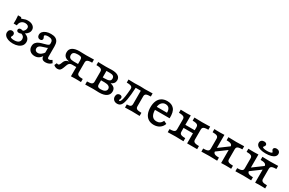

<svg xmlns="http://www.w3.org/2000/svg" viewBox="136 -1845 4607 3060"><g transform="rotate(30 2440.0 -314.5)"><path d="M32 -95.7Q32 -124.4 49.2 -143.1Q66.3 -161.8 92.7 -161.8Q114.6 -161.8 128.4 -149Q142.2 -136.2 142.2 -115.3Q142.2 -104.9 138.9 -96Q135.7 -87.1 130.1 -78.4Q128.4 -75 126.7 -71.6Q125.1 -68.2 125.1 -65.7Q125.1 -56.6 144.2 -50.6Q163.3 -44.5 192.4 -44.5Q244.4 -44.5 271.7 -64.7Q299 -84.9 299 -122.6Q299 -150.4 284.5 -168.1Q270.1 -185.8 240.3 -194.5Q236.9 -192.9 232.9 -190.4Q217.4 -184 197.6 -184Q179.7 -184 168.8 -193.3Q157.9 -202.5 157.9 -217.9Q157.9 -234 170 -243.7Q182.2 -253.3 202.4 -253.3Q214.5 -253.3 241.1 -246.1Q258 -255.1 270.2 -276.2Q282.4 -297.2 282.4 -317.3Q282.4 -342.4 264.1 -356.5Q245.8 -370.7 214 -370.7Q170.4 -370.7 143.7 -344.3Q116.9 -318 113.7 -272H55Q56.5 -307 56.1 -338.5Q55.7 -370 52.6 -399.2L50.2 -420.3H108.9Q110.6 -410.6 114.3 -405.8Q117.9 -401 123.6 -401Q127.2 -401 145 -407.5Q165.4 -416.4 185.3 -421.6Q205.3 -426.9 233.1 -426.9Q290.1 -426.9 325.8 -399.5Q361.5 -372.2 361.5 -327.8Q361.5 -298.2 343.8 -272.6Q326.1 -246.9 291.1 -225.7V-224.1Q333.5 -211.6 356.8 -184Q380 -156.5 380 -117.4Q380 -78.7 358.1 -49.8Q336.1 -20.8 295.3 -4.7Q254.5 11.3 200.6 11.3Q151 11.3 112.7 -2.3Q74.4 -15.8 53.2 -40Q32 -64.1 32 -95.7Z M723.3 -66.5V-305Q723.3 -338.1 702.1 -354.2Q680.8 -370.4 637.5 -370.4Q608.4 -370.4 590 -363.2Q571.7 -355.9 571.7 -344.6Q571.7 -341.2 573.7 -335.8Q575.8 -330.4 578.2 -325.4Q582.9 -318.1 585.3 -310.8Q587.8 -303.6 587.8 -295.6Q587.8 -279.4 576.3 -269.6Q564.9 -259.8 545.6 -259.8Q521.5 -259.8 506.7 -276Q491.9 -292.2 491.9 -319.1Q491.9 -350.7 512.7 -375.1Q533.5 -399.4 571 -413.1Q608.5 -426.9 656.7 -426.9Q706.8 -426.9 738.8 -411.4Q770.8 -395.8 786.1 -363.9Q801.3 -332 801.3 -281.4V-93.7Q801.3 -73.6 807.7 -64.9Q814.1 -56.2 827.9 -56.2Q839.1 -56.2 850.7 -60.8Q862.4 -65.4 874.7 -74.6L881.7 -80L909.3 -34Q886.9 -11.1 860.2 0.1Q833.4 11.3 801.5 11.3Q761.1 11.3 742.2 -7.5Q723.3 -26.3 723.3 -66.5ZM481.2 -101.5Q481.2 -143.9 504 -170.1Q526.7 -196.2 557.9 -208.9Q589.1 -221.5 637.2 -233.2Q668.8 -241.6 685.4 -247.5Q702.1 -253.4 713.1 -262.2Q724.1 -271 724.1 -284.3L728.9 -218.6Q723.4 -208 709.3 -202.1Q695.2 -196.3 664.8 -188Q632.9 -179 613.2 -171Q593.5 -163 579.2 -148.2Q564.8 -133.5 564.8 -109.8Q564.8 -85.9 580.2 -71.6Q595.5 -57.3 621.5 -57.3Q651.8 -57.3 681.2 -78.3Q710.5 -99.3 734.6 -138.6L733.9 -78.1Q711.4 -32.6 678.7 -10.6Q646.1 11.3 602.6 11.3Q547.8 11.3 514.5 -19.5Q481.2 -50.3 481.2 -101.5Z M1193.1 -357.5Q1141.4 -357.5 1118 -342.2Q1094.6 -327 1094.6 -293.2Q1094.6 -258.8 1117 -242.7Q1139.5 -226.6 1187.4 -226.6H1299.4V-188.3H1159Q1087.3 -188.3 1050.7 -216.5Q1014.1 -244.7 1014.1 -298.8Q1014.1 -355.4 1058.6 -385.1Q1103 -414.8 1186.8 -414.8Q1208.9 -414.1 1232.9 -413.2Q1277 -411.6 1311.6 -411.6Q1326.9 -411.6 1422 -413.9Q1437.4 -414.7 1451.1 -414.8V-357.5Q1410.3 -357.5 1387.5 -351.9Q1364.8 -346.3 1354.6 -333.8Q1344.4 -321.3 1344.4 -299.4V-115.3Q1344.4 -83.1 1367.9 -70.2Q1391.5 -57.3 1451.1 -57.3V0Q1432.3 -0.8 1412.8 -1.6L1347.3 -2.4Q1296.4 -2.4 1266.4 0V-301.5Q1266.4 -333.4 1250.5 -345.4Q1234.5 -357.5 1193.1 -357.5ZM947.4 -23.8 967.8 -68.8Q981.2 -61.8 992 -61.8Q1003.7 -61.8 1012 -70.8Q1020.3 -79.7 1028.7 -100.5L1038.8 -126.8Q1048.3 -151.7 1064.5 -166Q1080.7 -180.3 1107.6 -186.5Q1134.5 -192.7 1177.4 -192.7H1290.3V-170.1H1191.3Q1172.1 -170.1 1158.2 -164.5Q1144.3 -158.8 1134.3 -147.1Q1124.4 -135.4 1117.3 -115.3L1097.2 -61.4Q1083.4 -24.1 1065.9 -9.2Q1048.4 5.6 1017.8 5.6Q998.6 5.6 980.2 -2Q961.9 -9.6 947.4 -23.8Z M1635.9 -115.3V-299.5Q1635.9 -322 1626.1 -334.1Q1616.3 -346.3 1593.1 -351.9Q1570 -357.6 1529.2 -357.6V-414.8L1583.9 -413.2Q1640.1 -411.6 1672 -411.6Q1694.6 -411.6 1732.6 -413.2Q1766.3 -414.8 1780.6 -414.8Q1857.2 -414.8 1897.6 -389.1Q1938.1 -363.4 1938.1 -314Q1938.1 -281.7 1921.1 -258.1Q1904.1 -234.5 1871.2 -221.4V-219.7Q1902.9 -212.8 1923.3 -200.3Q1943.7 -187.8 1953.6 -168.7Q1963.6 -149.5 1963.6 -123.1Q1963.6 -64.4 1916.5 -32.2Q1869.4 0 1782.9 0Q1767.8 -0.1 1734 -1.6Q1696.6 -3.2 1672.6 -3.2Q1642.1 -3.2 1529.2 0V-57.3Q1589.6 -57.3 1612.8 -69.8Q1635.9 -82.3 1635.9 -115.3ZM1882.4 -122.2Q1882.4 -152.1 1856.4 -168.3Q1830.3 -184.5 1782.9 -184.5H1692.2V-238.7H1744.9Q1807.2 -238.7 1833.2 -252.3Q1859.1 -265.8 1859.1 -298.8Q1859.1 -328.5 1839.9 -343Q1820.6 -357.5 1780.8 -357.5H1702.8L1713.9 -365.6V-115.3Q1713.9 -92.7 1720.1 -80.6Q1726.3 -68.4 1741.1 -62.8Q1755.9 -57.3 1781.7 -57.3Q1828.6 -57.3 1855.5 -74.5Q1882.4 -91.7 1882.4 -122.2Z M2032.1 -71.7Q2032.1 -102.1 2047.9 -119.7Q2063.8 -137.3 2090.7 -137.3Q2111 -137.3 2122.3 -127.6Q2133.6 -117.9 2133.6 -100.1Q2133.6 -90.3 2130.7 -83Q2127.8 -75.6 2125.1 -70.4Q2123.3 -67 2121.6 -63.6Q2119.9 -60.1 2119.9 -56.7Q2119.9 -51.7 2122.8 -49.3Q2125.7 -46.8 2130.8 -46.8Q2145.6 -46.8 2157 -74.1Q2168.5 -101.4 2177 -157.5Q2185.5 -213.5 2192 -299.5Q2193.6 -321.3 2184.1 -334.1Q2174.5 -347 2151.1 -352.7Q2127.6 -358.3 2086.9 -358.3V-414.8L2112.7 -414Q2184.6 -411.8 2202.8 -411.7Q2217.6 -411.7 2248.4 -413.3Q2281.8 -414.8 2299.4 -414.8Q2319.6 -414.8 2350.2 -413.3Q2375.5 -411.6 2386.1 -411.6Q2420.9 -411.6 2530.3 -414.8V-357.6Q2469.9 -357.6 2446.8 -345.1Q2423.6 -332.6 2423.6 -299.5V-115.3Q2423.6 -82.3 2446.8 -69.8Q2469.9 -57.3 2530.3 -57.3V0Q2417.9 -3.2 2385.8 -3.2Q2355.6 -3.2 2261.4 0V-57.3Q2309.1 -57.3 2327.4 -69.8Q2345.7 -82.3 2345.7 -115.3V-362.2L2351.1 -357.6H2243.8L2252.4 -363Q2244.3 -212.6 2229.8 -132.8Q2215.2 -53 2190.1 -20.9Q2165 11.3 2121.1 11.3Q2081.4 11.3 2056.7 -11.8Q2032.1 -35 2032.1 -71.7Z M2610 -208.1Q2610 -277.4 2632 -326.7Q2654.1 -375.9 2696.1 -401.4Q2738.1 -426.9 2797.6 -426.9Q2880 -426.9 2924 -375.6Q2968 -324.3 2963.2 -206.9H2662.7L2661.9 -262.6H2882.8Q2884.5 -311.8 2862.9 -341.4Q2841.4 -371 2794.4 -371Q2754.2 -371 2725.6 -340.4Q2697.1 -309.8 2692.7 -249.2L2695.1 -245.8Q2693.6 -230.3 2693.6 -214.2Q2693.6 -137.5 2721.4 -98.1Q2749.3 -58.8 2804.6 -58.8Q2840.5 -58.8 2866 -75.8Q2891.6 -92.8 2909.4 -129.1L2962.7 -102.7Q2944.4 -49 2899.9 -18.9Q2855.3 11.3 2793.4 11.3Q2735.9 11.3 2694.5 -14.5Q2653.1 -40.4 2631.5 -89.6Q2610 -138.8 2610 -208.1Z M3299.8 -357.6V-414.8Q3408.2 -411.6 3444.7 -411.6Q3476.9 -411.6 3589.3 -414.8V-357.6Q3548.5 -357.6 3525.4 -351.9Q3502.3 -346.3 3492.5 -334.2Q3482.6 -322.1 3482.6 -299.5V0H3404.7V-299.5Q3404.7 -321.3 3394.6 -333.8Q3384.6 -346.3 3362.2 -351.9Q3339.9 -357.6 3299.8 -357.6ZM3154.5 -115.3V-299.5Q3154.5 -322.1 3144.6 -334.2Q3134.8 -346.3 3111.6 -351.9Q3088.5 -357.6 3047.8 -357.6V-414.8Q3113.4 -412.4 3161.3 -412.4Q3197.9 -412.4 3232.4 -414.8V-115.3Q3232.4 -93.5 3242.4 -81Q3252.5 -68.5 3274.8 -62.9Q3297.2 -57.3 3337.3 -57.3V0Q3229.3 -3.2 3192.9 -3.2Q3160.7 -3.2 3047.8 0V-57.3Q3088.5 -57.3 3111.6 -62.9Q3134.8 -68.5 3144.6 -80.6Q3154.5 -92.7 3154.5 -115.3ZM3203.4 -241.9H3433.7V-185.5H3203.4ZM3589.3 -57.3V0H3444.7L3482.6 -115.3Q3482.6 -92.7 3492.5 -80.6Q3502.3 -68.5 3525.4 -62.9Q3548.5 -57.3 3589.3 -57.3Z M3925.1 -357.6V-414.8Q4034.1 -411.6 4070.5 -411.6Q4102.7 -411.6 4215.1 -414.8V-357.6Q4174.4 -357.6 4151.2 -351.9Q4128.1 -346.3 4118.3 -334.2Q4108.4 -322.1 4108.4 -299.5V-115.3Q4108.4 -83.1 4132 -70.2Q4155.5 -57.3 4215.1 -57.3V0Q4196.4 -0.8 4176.9 -1.6L4111.3 -2.4Q4060.4 -2.4 4030.5 0V-299.5Q4030.5 -321.3 4020.4 -333.8Q4010.3 -346.3 3987.8 -351.9Q3965.4 -357.6 3925.1 -357.6ZM3773.8 -115.3V-299.5Q3773.8 -331.8 3750.3 -344.7Q3726.7 -357.6 3667.1 -357.6V-414.8Q3686.7 -414 3705.4 -413.2L3770.9 -412.4Q3821.8 -412.4 3851.8 -414.8V-115.3Q3851.8 -93.5 3861.8 -81Q3871.9 -68.5 3894.4 -62.9Q3916.9 -57.3 3957.1 -57.3V0Q3848.7 -3.2 3812.3 -3.2Q3780 -3.2 3667.1 0V-57.3Q3707.9 -57.3 3731 -62.9Q3754.1 -68.5 3764 -80.6Q3773.8 -92.7 3773.8 -115.3ZM3803.4 -139.2 4046.8 -319.2 4078.9 -275.6 3835.4 -95.6Z M4550.9 -357.6V-414.8Q4659.9 -411.6 4696.4 -411.6Q4728.5 -411.6 4840.9 -414.8V-357.6Q4800.2 -357.6 4777 -351.9Q4753.9 -346.3 4744.1 -334.2Q4734.2 -322.1 4734.2 -299.5V-115.3Q4734.2 -83.1 4757.8 -70.2Q4781.3 -57.3 4840.9 -57.3V0Q4822.2 -0.8 4802.7 -1.6L4737.1 -2.4Q4686.2 -2.4 4656.3 0V-299.5Q4656.3 -321.3 4646.2 -333.8Q4636.1 -346.3 4613.6 -351.9Q4591.2 -357.6 4550.9 -357.6ZM4399.6 -115.3V-299.5Q4399.6 -331.8 4376.1 -344.7Q4352.5 -357.6 4292.9 -357.6V-414.8Q4312.5 -414 4331.2 -413.2L4396.7 -412.4Q4447.6 -412.4 4477.6 -414.8V-115.3Q4477.6 -93.5 4487.6 -81Q4497.7 -68.5 4520.2 -62.9Q4542.7 -57.3 4582.9 -57.3V0Q4474.5 -3.2 4438.1 -3.2Q4405.8 -3.2 4292.9 0V-57.3Q4333.7 -57.3 4356.8 -62.9Q4379.9 -68.5 4389.8 -80.6Q4399.6 -92.7 4399.6 -115.3ZM4429.2 -139.2 4672.6 -319.2 4704.7 -275.6 4461.2 -95.6ZM4388 -581Q4388 -607.9 4406.1 -624.7Q4424.3 -641.5 4454.5 -641.5Q4478 -641.5 4492.1 -631Q4506.2 -620.6 4506.2 -603.6Q4506.2 -594.1 4502 -586.5Q4497.7 -578.9 4490.7 -570.9Q4487.5 -567.5 4485.1 -563.4Q4482.7 -559.2 4482.7 -556.5Q4482.7 -545.6 4506.3 -539Q4529.9 -532.5 4567.3 -532.5Q4604 -532.5 4629.5 -539.4Q4654.9 -546.4 4654.9 -556.5Q4654.9 -559.2 4652.5 -563Q4650.1 -566.8 4646.9 -570.9Q4640 -578.9 4635.7 -586.5Q4631.4 -594.1 4631.4 -603.6Q4631.4 -619.8 4646.3 -630.7Q4661.2 -641.5 4683.9 -641.5Q4713.4 -641.5 4731.5 -624.7Q4749.6 -607.9 4749.6 -580.3Q4749.6 -551.2 4727.8 -529.8Q4706 -508.3 4664.9 -497Q4623.8 -485.7 4567.3 -485.7Q4511.7 -485.7 4471.3 -497Q4430.9 -508.3 4409.4 -529.7Q4388 -551.1 4388 -581Z"/></g></svg>

Font: Playfair Micro SmCond SmLight
Style: Regular
Weight: 360
Width: 4
Designer: Claus Eggers Sørensen
Foundry: Claus Eggers Sørensen
Version: Version 2.100;Glyphs 3.2 (3219)